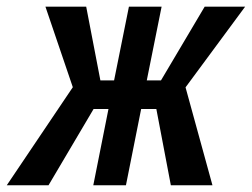

<svg xmlns="http://www.w3.org/2000/svg" viewBox="-45 -548 745 568"><path d="M417.5 -225.6H372.6L327.6 0H231L275.9 -225.6H231.9L98.6 0H-24.9L170.4 -290L89.4 -528.3H210L252 -310.1H292.5L336.4 -528.3H433.1L389.2 -310.1H431.2L560.5 -528.3H680.2L503.9 -289.6L583.5 0H460.4Z"/></svg>

Font: RobotoCondensed-Italic
Style: Italic
Weight: 400
Designer: Google
Version: Version 1.200311; 2013